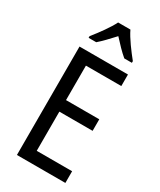

<svg xmlns="http://www.w3.org/2000/svg" viewBox="-233 -1019 914 1095"><g transform="rotate(30 224.0 -471.5)"><path d="M283 -943H202C181 -900 137 -840 100 -794V-783H150C177 -806 210 -841 242 -876C274 -841 305 -808 335 -783H385V-794C351 -836 304 -898 283 -943ZM399 0V-77H166V-335H385V-411H166V-638H399V-714H80V0Z"/></g></svg>

Font: Noto Sans Gujarati UI Condensed
Style: Regular
Weight: 400
Width: 3
Designer: Jelle Bosma - Monotype Design Team, Universal Thirst
Foundry: Monotype Imaging Inc.
Version: Version 2.106